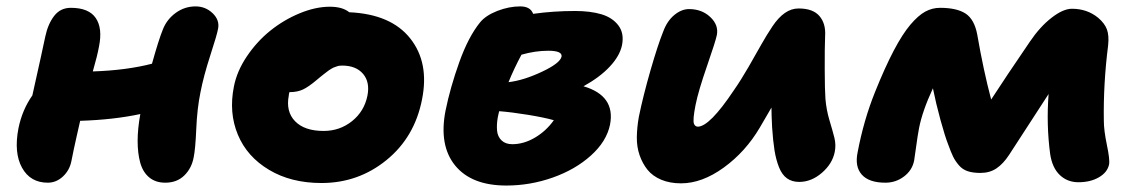

<svg xmlns="http://www.w3.org/2000/svg" viewBox="-20 -554 3507 594"><path d="M127.9 11.2Q73.7 11.2 48.1 -35.2Q22.5 -81.5 37.1 -157.2Q48.8 -214.4 80.1 -258.8Q111.3 -398.4 120.1 -440.9Q128.4 -480 147.7 -504.9Q167 -529.8 199.2 -529.8Q254.9 -529.8 276.4 -498Q297.9 -466.3 286.1 -409.2Q281.2 -381.8 267.1 -333Q371.1 -336.4 450.2 -356.9Q471.2 -432.1 483.9 -462.9Q496.1 -494.1 523.7 -514.2Q551.3 -534.2 585 -534.2Q615.7 -534.2 637.7 -513.2Q659.7 -492.2 654.8 -465.8Q651.4 -446.3 630.6 -382.6Q609.9 -318.8 600.1 -268.1Q589.8 -217.8 587.2 -155Q584.5 -92.3 579.1 -66.9Q572.8 -33.2 550 -11Q527.3 11.2 491.2 11.2Q461.4 11.2 441.7 -5.1Q421.9 -21.5 413.8 -50.8Q405.8 -80.1 405.8 -117.9Q405.8 -155.8 414.1 -201.2Q332.5 -183.6 228 -180.2Q226.6 -173.3 217 -131.6Q207.5 -89.8 201.2 -57.1Q195.8 -27.8 175 -8.3Q154.3 11.2 127.9 11.2Z M974.6 12.2Q880.4 12.2 812.3 -28.6Q744.1 -69.3 715.8 -137.5Q687.5 -205.6 703.6 -286.1Q712.9 -334 743.9 -379.9Q774.9 -425.8 816.2 -459Q857.4 -492.2 906.7 -512.7Q956.1 -533.2 1000.5 -533.2Q1039.6 -533.2 1060.5 -516.1Q1189.5 -510.3 1249 -435.3Q1308.6 -360.4 1285.6 -246.1Q1262.7 -129.4 1175.5 -58.6Q1088.4 12.2 974.6 12.2ZM873.5 -258.8Q863.8 -209 892.8 -179Q921.9 -148.9 981.4 -148.9Q1031.2 -148.9 1069.1 -179.2Q1106.9 -209.5 1116.7 -257.8Q1125 -299.8 1103.3 -325.4Q1081.5 -351.1 1038.6 -351.1Q1034.2 -351.1 1030 -350.6Q1025.9 -350.1 1021.5 -348.4Q1017.1 -346.7 1013.9 -345.7Q1010.7 -344.7 1005.6 -341.6Q1000.5 -338.4 997.8 -336.7Q995.1 -335 989.3 -330.3Q983.4 -325.7 980.7 -323.7Q978 -321.8 970.7 -315.7Q963.4 -309.6 960.4 -307.1Q934.6 -285.2 917.2 -277.1Q899.9 -269 876.5 -269H875.5Q873.5 -263.2 873.5 -258.8Z M1546.4 20Q1438.5 20 1387.9 -42.2Q1337.4 -104.5 1358.4 -211.9Q1373 -283.7 1401.1 -362.1Q1429.2 -440.4 1465.3 -484.9Q1482.9 -506.3 1518.8 -520.3Q1554.7 -534.2 1589.4 -534.2Q1621.1 -534.2 1629.4 -511.2Q1692.4 -520 1759.3 -520Q1806.6 -520 1840.8 -509.8Q1875 -499.5 1893.3 -475.1Q1911.6 -450.7 1904.3 -414.1Q1897.5 -381.3 1866.9 -348.4Q1836.4 -315.4 1785.2 -287.1Q1884.8 -257.8 1867.2 -168Q1856.4 -116.2 1808.1 -72.8Q1759.8 -29.3 1689.9 -4.6Q1620.1 20 1546.4 20ZM1676.3 -397Q1635.7 -397 1593.3 -384.8Q1569.8 -340.8 1553.2 -299.8Q1599.6 -305.2 1656.2 -331.8Q1712.9 -358.4 1717.3 -378.9Q1720.2 -397 1676.3 -397ZM1520 -190.9Q1516.1 -168.5 1517.8 -149.9Q1519.5 -131.3 1531.7 -119.6Q1543.9 -107.9 1564.9 -107.9Q1600.6 -107.9 1635.3 -128.4Q1669.9 -148.9 1693.4 -182.1Q1664.6 -190.4 1613.8 -198.7Q1563 -207 1524.4 -210Q1523.9 -207.5 1522.2 -201.2Q1520.5 -194.8 1520 -190.9Z M2086.9 13.2Q2052.2 13.2 2025.6 2Q1999 -9.3 1983.4 -28.6Q1967.8 -47.9 1958.7 -74Q1949.7 -100.1 1950.2 -130.4Q1950.7 -160.6 1956.5 -192.9Q1969.7 -257.3 1992.4 -336.2Q2015.1 -415 2031.7 -456.1Q2043.9 -489.3 2066.2 -507.6Q2088.4 -525.9 2111.8 -525.9Q2151.4 -525.9 2177.5 -501.2Q2203.6 -476.6 2197.8 -445.8Q2194.3 -427.7 2167.5 -350.3Q2140.6 -272.9 2131.8 -229Q2122.6 -182.6 2127 -170.9Q2130.4 -162.6 2138.7 -162.1Q2175.3 -162.1 2250.5 -274.9Q2272 -305.7 2295.7 -346.7Q2319.3 -387.7 2335.4 -416.5Q2351.6 -445.3 2369.9 -472.7Q2388.2 -500 2408.2 -513.9Q2428.2 -527.8 2450.7 -527.8Q2495.1 -527.8 2515.1 -504.4Q2535.2 -481 2532.7 -442.9Q2531.2 -405.3 2531.5 -339.6Q2531.7 -273.9 2533.7 -248Q2536.6 -213.9 2546.1 -182.1Q2555.7 -150.4 2561.3 -128.2Q2566.9 -106 2562.5 -84Q2555.2 -47.4 2522.7 -19.3Q2490.2 8.8 2452.6 8.8Q2430.2 8.8 2414.8 -2.2Q2399.4 -13.2 2390.1 -36.4Q2380.9 -59.6 2376.2 -88.4Q2371.6 -117.2 2368.7 -160.2Q2366.7 -200.2 2366.7 -221.2Q2359.9 -210.4 2330.6 -159.2Q2286.6 -84.5 2219.2 -35.6Q2151.9 13.2 2086.9 13.2Z M2719.2 11.2Q2668.5 11.2 2646.2 -13.7Q2624 -38.6 2633.3 -83Q2651.9 -181.6 2687 -269Q2717.8 -345.7 2744.9 -397.2Q2772 -448.7 2796.4 -477.5Q2820.8 -506.3 2842.5 -518.1Q2864.3 -529.8 2888.2 -529.8Q2939.9 -529.8 2967.3 -512Q2994.6 -494.1 3003.4 -446.8Q3022.5 -336.4 3046.4 -246.1Q3091.3 -315.4 3166 -424.8Q3197.3 -471.2 3233.2 -499Q3269 -526.9 3296.4 -526.9Q3343.3 -526.9 3377.4 -499Q3397.5 -481.9 3404.5 -463.1Q3411.6 -444.3 3408.2 -413.1Q3393.1 -294.4 3395 -180.2Q3395 -150.9 3404.5 -105.2Q3414.1 -59.6 3411.1 -44.9Q3405.8 -20.5 3379.6 -5.4Q3353.5 9.8 3316.4 9.8Q3282.2 9.8 3258.8 -12.5Q3235.4 -34.7 3229 -77.1Q3216.8 -168 3224.1 -263.2Q3114.3 -93.3 3102.1 -75.2Q3084 -47.4 3063 -33.2Q3042 -19 3013.2 -19Q2989.7 -19 2973.6 -24.4Q2957.5 -29.8 2946.3 -43Q2935.1 -56.2 2928.5 -69.8Q2921.9 -83.5 2913.1 -107.9Q2903.8 -131.3 2889.6 -182.9Q2875.5 -234.4 2866.2 -280.8Q2833.5 -210.4 2823.2 -157.2Q2818.8 -133.8 2814.2 -99.6Q2809.6 -65.4 2808.1 -57.1Q2802.2 -27.3 2776.9 -8.1Q2751.5 11.2 2719.2 11.2Z"/></svg>

Font: Shantell Sans Normal
Style: Italic
Weight: 800
Italic angle: -11.31°
Designer: Stephen Nixon, Anya Danilova, Shantell Martin
Foundry: Arrow Type
Version: Version 1.006;[559af2be0]